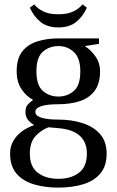

<svg xmlns="http://www.w3.org/2000/svg" viewBox="-20 -655 532 875"><path d="M246 200Q184 200 134 185Q84 170 55 136Q26 102 26 45Q26 12 41 -13.5Q56 -39 81 -57Q106 -75 136 -85Q121 -93 108.5 -107.5Q96 -122 96 -145Q96 -168 108 -180Q120 -192 131 -200Q101 -215 78.5 -248Q56 -281 56 -330Q56 -388 81.5 -420.5Q107 -453 150.5 -466.5Q194 -480 246 -480H431V-455L366 -445Q394 -428 415 -398Q436 -368 436 -330Q436 -273 410.5 -240Q385 -207 342 -193.5Q299 -180 246 -180Q194 -180 167.5 -171Q141 -162 141 -145Q141 -128 167.5 -119Q194 -110 246 -110Q306 -110 356 -94Q406 -78 436 -44Q466 -10 466 45Q466 102 437 136Q408 170 358 185Q308 200 246 200ZM246 160Q303 160 339.5 132.5Q376 105 376 45Q376 -5 346 -34Q316 -63 256 -70L201 -75Q163 -60 139.5 -32Q116 -4 116 45Q116 105 152.5 132.5Q189 160 246 160ZM246 -215Q287 -215 316.5 -240.5Q346 -266 346 -330Q346 -390 317 -417.5Q288 -445 246 -445Q205 -445 175.5 -419.5Q146 -394 146 -330Q146 -266 175.5 -240.5Q205 -215 246 -215ZM246 -530Q197 -530 166 -554Q135 -578 116 -620L136 -635Q151 -616 177.5 -603Q204 -590 246 -590Q288 -590 314.5 -603Q341 -616 356 -635L376 -620Q357 -578 326 -554Q295 -530 246 -530Z"/></svg>

Font: El Messiri
Style: Regular
Weight: 400
Designer: Mohamed Gaber
Foundry: Kief Type Foundry
Version: Version 2.020